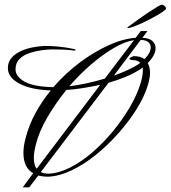

<svg xmlns="http://www.w3.org/2000/svg" viewBox="-20 -732 736 828"><path d="M78 76 123 15Q81 -9 81 -73Q81 -101 90 -135Q104 -191 132.5 -243.5Q161 -296 199 -342Q113 -345 63.5 -371.5Q14 -398 14 -438Q14 -465 30 -483Q46 -501 70.5 -512Q95 -523 122.5 -528Q150 -533 173 -534Q201 -534 233 -531Q265 -528 302 -520Q307 -519 305.5 -516Q304 -513 299 -514Q278 -517 252.5 -518Q227 -519 206 -519Q188 -519 161 -515.5Q134 -512 108 -503.5Q82 -495 64.5 -478Q47 -461 47 -433Q47 -402 86 -380Q125 -358 210 -356Q262 -416 323.5 -462Q385 -508 447.5 -536.5Q510 -565 565 -569L587 -598H616L594 -569Q623 -568 637 -555.5Q651 -543 651 -525Q651 -494 617 -460Q627 -442 627 -418Q627 -407 624.5 -393Q622 -379 617 -363Q602 -314 568.5 -260.5Q535 -207 489.5 -156Q444 -105 392.5 -63.5Q341 -22 288 3Q235 28 188 30Q165 30 145 25L106 76ZM471 -406Q496 -415 519.5 -425Q543 -435 562 -446Q575 -453 585 -461Q574 -473 550 -473Q538 -475 538 -478Q538 -483 556 -490Q586 -490 603 -477Q630 -504 630 -527Q630 -541 620 -550Q610 -559 587 -560ZM279 -360Q313 -364 352.5 -372.5Q392 -381 432 -393L558 -559Q519 -553 471 -525Q423 -497 373.5 -454.5Q324 -412 279 -360ZM190 17Q234 15 282.5 -9.5Q331 -34 378.5 -75Q426 -116 467.5 -166.5Q509 -217 540 -270Q571 -323 586 -372Q596 -405 596 -428Q596 -437 595 -441Q592 -438 586 -434Q557 -415 521.5 -400.5Q486 -386 448 -375L156 10Q169 17 190 17ZM138 -4 412 -366Q374 -358 336.5 -352Q299 -346 266 -344Q220 -287 184.5 -226.5Q149 -166 135 -110Q126 -76 126 -50Q126 -21 138 -4ZM533 -611Q529 -611 529 -613Q529 -614 543 -624Q557 -634 577.5 -649Q598 -664 620 -678.5Q642 -693 658 -702.5Q674 -712 678 -712Q683 -712 689.5 -706.5Q696 -701 696 -695Q696 -691 681.5 -681Q667 -671 645 -659Q623 -647 600 -636Q577 -625 558.5 -618Q540 -611 533 -611Z"/></svg>

Font: Luxurious Script
Style: Regular
Weight: 400
Designer: Robert E. Leuschke
Foundry: Robert E. Leuschke
Version: Version 1.010; ttfautohint (v1.8.3)